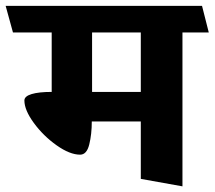

<svg xmlns="http://www.w3.org/2000/svg" viewBox="-45 -600 745 666"><path d="M39.6 -251.5Q39.6 -266.1 64.7 -273.7Q89.8 -281.2 134.3 -281.2V-487.3H0L-25.4 -579.6H655.8L679.2 -487.3H587.9V46.4L443.4 20.5V-178.7H273.4Q273.4 -134.3 264.6 -98.9Q255.9 -63.5 232.9 -63.5Q197.3 -63.5 151.4 -95.9Q105.5 -128.4 72.5 -173.3Q39.6 -218.3 39.6 -251.5ZM443.4 -487.3H274.4V-281.2H443.4Z"/></svg>

Font: Vesper Libre Heavy
Style: Regular
Weight: 900
Designer: Robert Keller & Kimya Gandhi
Foundry: Mota Italic
Version: Version 1.058